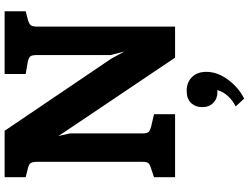

<svg xmlns="http://www.w3.org/2000/svg" viewBox="-140 -620 1052 811"><g transform="rotate(-90 385.5 -214.0)"><path d="M744 -720V-631L709 -622Q691 -617 685 -609.5Q679 -602 679 -582V0H548L246 -449L217 -493L228 -444V-139Q228 -119 233.5 -112.5Q239 -106 257 -101L309 -89V0H43V-89L79 -101Q98 -107 103 -113.5Q108 -120 108 -139V-582Q108 -602 102.5 -610Q97 -618 79 -622L43 -631V-720H239L544 -269L574 -214L559 -272V-582Q559 -603 554 -610.5Q549 -618 531 -622L479 -631V-720ZM488 132Q488 179 455 223.5Q422 268 375 292L342 256Q366 244 385 224Q404 204 411 178Q408 179 403 179Q375 179 357 161.5Q339 144 339 114Q339 86 356.5 67.5Q374 49 408 49Q443 49 465.5 71Q488 93 488 132Z"/></g></svg>

Font: Enriqueta
Style: Bold
Weight: 700
Designer: Viviana Monsalve, Gustavo Ibarra
Foundry: 72Puntos
Version: Version 2.000